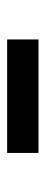

<svg xmlns="http://www.w3.org/2000/svg" viewBox="174 -926 124 511"><g transform="rotate(-90 235.5 -670.0)"><path d="M386.5 -712.5V-629H84.5V-712.5Z"/></g></svg>

Font: Merriweather 72pt
Style: Bold
Weight: 700
Version: Version 2.100